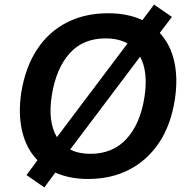

<svg xmlns="http://www.w3.org/2000/svg" viewBox="-20 -773 827 840"><path d="M73 -368Q91 -479 142 -556.5Q193 -634 272 -674.5Q351 -715 453 -715Q539 -715 603 -685L654 -753L732 -699L679 -629Q726 -578 742.5 -503.5Q759 -429 745 -338Q728 -227 676.5 -149.5Q625 -72 546 -31Q467 10 365 10Q284 10 222 -18L174 47L96 -7L144 -72Q95 -122 77 -198.5Q59 -275 73 -368ZM207 -358Q188 -241 229 -173L538 -583Q498 -605 442 -605Q343 -605 284.5 -539.5Q226 -474 207 -358ZM612 -348Q629 -459 593 -525L287 -119Q324 -100 375 -100Q474 -100 534 -166Q594 -232 612 -348Z"/></svg>

Font: Mulish
Style: Bold Italic
Weight: 700
Italic angle: -9°
Designer: Vernon Adams
Foundry: Vernon Adams
Version: Version 3.603; ttfautohint (v1.8.3)